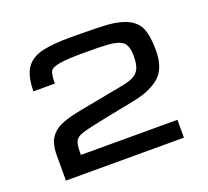

<svg xmlns="http://www.w3.org/2000/svg" viewBox="-99 -888 855 790"><g transform="rotate(-20 328.0 -493.5)"><path d="M62.5 -328.6Q62.5 -379.9 81.5 -407.2Q100.6 -434.6 135.7 -448.2Q170.9 -461.4 218.8 -470.2L407.2 -505.9Q443.8 -512.7 461.4 -521.5Q481.4 -531.2 490.7 -550.3Q500 -568.4 500 -606.9Q500 -653.3 478 -668.9Q457.5 -683.6 411.1 -686Q395 -686.5 369.1 -687.5Q361.8 -688 308.6 -688Q239.3 -688 205.1 -682.1Q172.4 -676.8 164.6 -664.6Q156.2 -650.4 156.2 -609.9H62.5Q62.5 -677.7 86.9 -712.4Q110.8 -745.1 159.2 -756.3Q207 -766.6 275.9 -766.6H307.6Q312.5 -766.1 340.3 -766.1Q392.1 -766.1 443.4 -763.2Q493.7 -759.3 528.3 -743.7Q566.4 -725.6 580.1 -691.4Q593.8 -659.2 593.8 -596.2Q593.8 -519.5 554.2 -483.4Q513.7 -447.3 438.5 -432.1L312.5 -407.2Q226.1 -390.1 203.1 -382.3Q180.2 -375.5 172.9 -368.2Q162.6 -360.4 159.7 -344.2Q156.2 -331.1 156.2 -297.4H579.1V-219.2H62.5Z"/></g></svg>

Font: Michroma+
Style: Regular
Weight: 400
Designer: beogot
Foundry: beogot
Version: Version